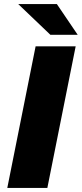

<svg xmlns="http://www.w3.org/2000/svg" viewBox="-20 -929 404 949"><path d="M16 0 156 -700H354L214 0ZM229 -757 70 -909H261L364 -757Z"/></svg>

Font: My Font
Style: Italic
Weight: 500
Designer: Julieta Ulanovsky
Foundry: Julieta Ulanovsky
Version: ""